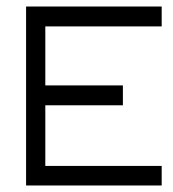

<svg xmlns="http://www.w3.org/2000/svg" viewBox="-20 -618 532 589"><path d="M60 -598H476V-537H119V-356H357V-295H119V-109H476V-49H60Z"/></svg>

Font: IBM 3270 Semi-Condensed
Style: Condensed
Weight: 400
Monospace: yes
Version: Version 2.3.1